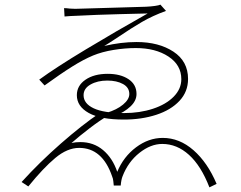

<svg xmlns="http://www.w3.org/2000/svg" viewBox="-20 -772 1040 827"><path d="M281 -735 304 -734 339 -735Q353 -735 407 -737L509 -740L609 -743Q630 -744 647.5 -746.5Q665 -749 671 -752L695 -725Q637 -704 591.5 -677.5Q546 -651 490 -613Q440 -580 429 -574Q502 -591 568 -591Q664 -591 727 -549.5Q790 -508 790 -432Q790 -377 753 -337.5Q716 -298 653 -277.5Q590 -257 514 -257Q413 -257 362 -285.5Q311 -314 311 -362Q311 -403 348 -428.5Q385 -454 444 -454Q499 -454 533.5 -431Q568 -408 568 -367Q568 -338 542 -313.5Q516 -289 474 -272H470Q462 -272 457 -273Q446 -275 444 -273Q411 -254 366.5 -220Q322 -186 288 -156Q305 -160 326 -160Q383 -160 424 -125.5Q465 -91 485 -32Q512 -97 566 -137.5Q620 -178 681 -178Q753 -178 813.5 -125Q874 -72 913 20L882 35Q846 -58 794 -105Q742 -152 679 -152Q629 -152 580.5 -113.5Q532 -75 508 -13Q502 2 500 27H470L468 8Q467 -3 463 -12Q421 -135 321 -135Q270 -135 218 -91.5Q166 -48 102 31L73 12Q150 -73 242.5 -154Q335 -235 408 -284Q421 -288 429.5 -287Q438 -286 439 -286Q483 -299 510 -321.5Q537 -344 537 -367Q537 -395 510 -410Q483 -425 442 -425Q400 -425 370 -408Q340 -391 340 -362Q340 -326 383.5 -305.5Q427 -285 515 -285Q582 -285 638.5 -303.5Q695 -322 728 -355.5Q761 -389 761 -431Q761 -492 705.5 -528.5Q650 -565 565 -565Q519 -565 469.5 -557Q420 -549 381 -533Q340 -516 290.5 -485Q241 -454 172 -404L149 -429Q220 -481 349.5 -559Q479 -637 616 -714L572 -713L494 -711L398 -708Q366 -706 321 -704.5Q276 -703 258 -701L256 -737Q265 -737 281 -735Z"/></svg>

Font: Merged Yaku Han JP Thin
Style: Regular
Weight: 250
Designer: Ryoko NISHIZUKA 西塚涼子 (kana, bopomofo & ideographs); Paul D. Hunt (Latin, Greek & Cyrillic); Sandoll Communications 산돌커뮤니
Foundry: Adobe
Version: Version 2.004